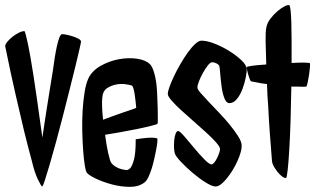

<svg xmlns="http://www.w3.org/2000/svg" viewBox="-30 -748 1227 747"><path d="M93.8 -122.1Q80.1 -171.9 63.5 -239.3Q49.8 -296.9 30.8 -379.4Q11.7 -461.9 -9.8 -568.4Q-9.8 -575.2 -1.5 -585.4Q6.8 -595.7 18.6 -605Q30.3 -614.3 43 -620.6Q55.7 -627 65.4 -627Q69.3 -621.1 79.1 -575.2Q83 -555.7 88.4 -525.9Q93.8 -496.1 100.6 -452.1Q107.4 -408.2 115.7 -349.1Q124 -290 134.8 -212.9Q142.6 -265.6 149.9 -312.5Q157.2 -359.4 163.1 -395.5Q169.9 -437.5 175.8 -473.6Q178.7 -496.1 182.6 -521Q186.5 -545.9 190.9 -566.4Q195.3 -586.9 200.7 -601.1Q206.1 -615.2 211.9 -615.2Q217.8 -615.2 229.5 -612.8Q241.2 -610.4 253.4 -606.4Q265.6 -602.5 275.4 -597.2Q285.2 -591.8 285.2 -585.9Q285.2 -583 279.3 -557.1Q273.4 -531.2 263.7 -491.2Q253.9 -451.2 241.2 -400.9Q228.5 -350.6 215.3 -298.8Q202.1 -247.1 188.5 -197.3Q174.8 -147.5 163.6 -108.9Q152.3 -70.3 144.5 -46.4Q136.7 -22.5 133.8 -22.5Q130.9 -22.5 117.7 -49.3Q104.5 -76.2 93.8 -122.1Z M371.1 -282.2Q386.7 -288.1 406.7 -295.4Q426.8 -302.7 445.3 -309.1Q463.9 -315.4 478.5 -320.3Q493.2 -325.2 500 -328.1Q499 -338.9 497.6 -353Q496.1 -367.2 494.1 -380.4Q492.2 -393.6 489.3 -403.3Q486.3 -413.1 483.4 -415Q475.6 -418 457.5 -420.4Q439.5 -422.9 420.4 -418.9Q401.4 -415 385.7 -404.3Q370.1 -393.6 368.2 -370.1Q366.2 -354.5 367.2 -331.1Q368.2 -307.6 371.1 -282.2ZM583 -266.6Q582 -264.6 559.6 -258.8Q537.1 -252.9 505.9 -246.6Q474.6 -240.2 439.5 -233.9Q404.3 -227.5 378.9 -223.6Q383.8 -184.6 390.6 -153.8Q397.5 -123 402.3 -115.2Q407.2 -108.4 415 -102.5Q421.9 -97.7 432.1 -93.3Q442.4 -88.9 457 -86.9Q467.8 -84 477.5 -94.7Q485.4 -104.5 491.7 -128.9Q498 -153.3 498 -206.1Q528.3 -210.9 545.4 -211.9Q562.5 -212.9 570.3 -211.9Q580.1 -210.9 582 -209Q583 -206.1 582 -194.3Q581.1 -182.6 577.6 -165.5Q574.2 -148.4 569.8 -128.4Q565.4 -108.4 559.6 -90.3Q553.7 -72.3 546.9 -58.1Q540 -43.9 532.2 -38.1Q508.8 -20.5 473.6 -21Q438.5 -21.5 404.3 -30.8Q370.1 -40 342.8 -53.2Q315.4 -66.4 308.6 -75.2Q303.7 -81.1 299.8 -105Q295.9 -128.9 293.5 -163.1Q291 -197.3 290 -238.3Q289.1 -279.3 291.5 -318.4Q293.9 -357.4 299.3 -390.6Q304.7 -423.8 314.5 -444.3Q329.1 -473.6 362.3 -492.2Q395.5 -510.7 432.6 -517.6Q469.7 -524.4 503.4 -519.5Q537.1 -514.6 553.7 -498Q563.5 -488.3 571.3 -459.5Q579.1 -430.7 581.1 -389.6Q581.1 -385.7 582 -367.2Q583 -348.6 583.5 -327.6Q584 -306.6 584 -288.1Q584 -269.5 583 -266.6Z M929.7 -480.5Q930.7 -469.7 926.3 -447.3Q921.9 -424.8 913.6 -402.3Q905.3 -379.9 892.1 -363.3Q878.9 -346.7 862.3 -346.7Q850.6 -346.7 843.3 -365.2Q835.9 -383.8 832.5 -408.7Q829.1 -433.6 827.1 -458Q825.2 -482.4 823.2 -492.2Q820.3 -497.1 812 -501.5Q803.7 -505.9 795.9 -505.9Q788.1 -505.9 778.3 -493.2Q768.6 -480.5 759.3 -463.9Q750 -447.3 743.7 -430.7Q737.3 -414.1 738.3 -406.2Q738.3 -400.4 751 -385.7Q763.7 -371.1 782.7 -351.1Q801.8 -331.1 823.7 -308.1Q845.7 -285.2 864.3 -262.2Q882.8 -239.3 896 -218.8Q909.2 -198.2 910.2 -183.6Q911.1 -166 900.9 -138.7Q890.6 -111.3 875 -85.9Q859.4 -60.5 841.8 -42Q824.2 -23.4 810.5 -22.5Q796.9 -21.5 771 -37.6Q745.1 -53.7 719.2 -75.7Q693.4 -97.7 673.3 -119.1Q653.3 -140.6 650.4 -150.4Q647.5 -159.2 647 -173.8Q646.5 -188.5 647.9 -203.1Q649.4 -217.8 653.3 -228Q657.2 -238.3 663.1 -238.3Q668.9 -238.3 686.5 -218.3Q704.1 -198.2 724.6 -173.3Q745.1 -148.4 764.6 -128.4Q784.2 -108.4 793 -108.4Q797.9 -108.4 803.7 -115.7Q809.6 -123 814.5 -132.8Q819.3 -142.6 822.8 -152.8Q826.2 -163.1 826.2 -168.9Q825.2 -177.7 810.5 -194.3Q795.9 -210.9 773.4 -231.4Q751 -252 724.6 -274.9Q698.2 -297.9 675.8 -318.4Q653.3 -338.9 638.7 -355.5Q624 -372.1 623 -380.9Q622.1 -389.6 628.9 -408.7Q635.7 -427.7 646.5 -450.7Q657.2 -473.6 671.4 -498Q685.5 -522.5 700.2 -543Q714.8 -563.5 729 -576.7Q743.2 -589.8 753.9 -589.8Q775.4 -589.8 805.2 -578.1Q835 -566.4 862.3 -549.3Q889.6 -532.2 909.2 -513.7Q928.7 -495.1 929.7 -480.5Z M1175.8 -502Q1176.8 -499 1175.8 -485.8Q1174.8 -472.7 1172.4 -456.5Q1169.9 -440.4 1167 -427.2Q1164.1 -414.1 1162.1 -411.1Q1152.3 -410.2 1142.6 -410.6Q1132.8 -411.1 1124 -411.1H1103.5Q1102.5 -346.7 1100.6 -283.2Q1098.6 -219.7 1095.7 -169.4Q1092.8 -119.1 1089.4 -87.9Q1085.9 -56.6 1083 -55.7Q1076.2 -54.7 1067.4 -61.5Q1058.6 -68.4 1050.3 -78.6Q1042 -88.9 1035.6 -100.1Q1029.3 -111.3 1028.3 -120.1Q1023.4 -179.7 1019.5 -233.9Q1015.6 -288.1 1013.7 -330.1Q1009.8 -378.9 1008.8 -420.9Q998 -421.9 987.3 -423.8Q977.5 -425.8 967.3 -427.7Q957 -429.7 946.3 -431.6Q944.3 -433.6 941.4 -440.9Q938.5 -448.2 936 -457Q933.6 -465.8 931.6 -474.1Q929.7 -482.4 929.7 -486.3Q929.7 -489.3 951.7 -492.2Q973.6 -495.1 1005.9 -497.1Q1003.9 -548.8 1003.4 -587.4Q1002.9 -626 1005.9 -639.6Q1008.8 -658.2 1022 -675.3Q1035.2 -692.4 1050.3 -705.1Q1065.4 -717.8 1078.6 -724.1Q1091.8 -730.5 1095.7 -727.5Q1098.6 -725.6 1100.6 -707.5Q1102.5 -689.5 1103.5 -659.2Q1104.5 -628.9 1104.5 -588.4Q1104.5 -547.9 1104.5 -502.9Q1133.8 -504.9 1154.3 -504.4Q1174.8 -503.9 1175.8 -502Z"/></svg>

Font: Jolly Lodger
Style: Regular
Weight: 400
Designer: Stuart Sandler
Foundry: Font Diner, Inc
Version: Version 1.000